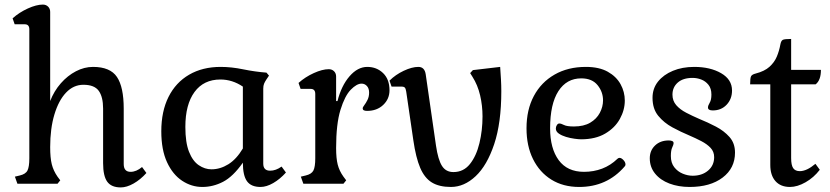

<svg xmlns="http://www.w3.org/2000/svg" viewBox="-20 -802 3624 838"><path d="M507 16Q466 16 448 -9Q430 -34 430 -90V-328Q430 -379 411 -405.5Q392 -432 344 -432Q301 -432 268.5 -398Q236 -364 217.5 -302.5Q199 -241 199 -160Q199 -113 206 -85Q213 -57 231 -31L243 -15L231 0H56L45 -31L66 -36Q92 -42 100 -58Q108 -74 108 -111V-674Q108 -696 88 -696H44L35 -722Q64 -748 101.5 -765Q139 -782 167 -782Q181 -782 190 -773Q199 -764 199 -750V-361Q216 -405 245.5 -438.5Q275 -472 311.5 -491Q348 -510 386 -510Q461 -510 490.5 -466Q520 -422 520 -328V-86Q520 -52 550 -52Q575 -52 600 -73L619 -47Q593 -18 563 -1Q533 16 507 16Z M863 14Q816 14 775 -13Q734 -40 709 -94Q684 -148 684 -229Q684 -316 715.5 -379Q747 -442 805.5 -476Q864 -510 943 -510Q990 -510 1041 -499.5Q1092 -489 1143 -485L1154 -472L1142 -454Q1136 -445 1132.5 -436.5Q1129 -428 1129 -415V-88Q1129 -57 1159 -57Q1184 -57 1209 -75L1228 -49Q1202 -20 1172.5 -3Q1143 14 1117 14Q1076 14 1058 -11Q1040 -36 1040 -92Q997 -31 953.5 -8.5Q910 14 863 14ZM903 -63Q941 -63 976.5 -85Q1012 -107 1040 -154V-424Q994 -455 942 -455Q869 -455 829 -400.5Q789 -346 789 -248Q789 -180 805 -139.5Q821 -99 847.5 -81Q874 -63 903 -63Z M1304 0 1293 -31 1314 -36Q1340 -42 1348 -58Q1356 -74 1356 -111V-392Q1356 -414 1336 -414H1292L1283 -440Q1312 -466 1349.5 -483Q1387 -500 1415 -500Q1429 -500 1438 -491Q1447 -482 1447 -468V-361H1453Q1470 -428 1505.5 -469Q1541 -510 1583 -510Q1624 -510 1652 -483Q1680 -456 1680 -408Q1680 -370 1652.5 -344Q1625 -318 1582 -318Q1563 -318 1563 -329Q1563 -334 1570 -343Q1577 -352 1584 -366Q1591 -380 1591 -398Q1591 -416 1581.5 -426.5Q1572 -437 1558 -437Q1537 -437 1511 -410.5Q1485 -384 1466 -322.5Q1447 -261 1447 -156Q1447 -111 1454 -83.5Q1461 -56 1479 -31L1491 -15L1479 0Z M1948 14Q1897 14 1865 -5.5Q1833 -25 1814 -69.5Q1795 -114 1784 -190L1753 -402Q1751 -415 1747 -419.5Q1743 -424 1733 -424H1689L1680 -450Q1706 -476 1742 -493Q1778 -510 1806 -510Q1833 -510 1838 -478L1883 -166Q1892 -105 1909 -78Q1926 -51 1959 -51Q2003 -51 2031 -86Q2059 -121 2072.5 -177Q2086 -233 2086 -294Q2086 -341 2075.5 -386Q2065 -431 2042 -467L2032 -483L2044 -496L2163 -510Q2165 -482 2166.5 -455.5Q2168 -429 2168 -404Q2168 -266 2137 -173Q2106 -80 2056 -33Q2006 14 1948 14Z M2508 14Q2438 14 2386.5 -18Q2335 -50 2306.5 -107.5Q2278 -165 2278 -242Q2278 -323 2310 -383Q2342 -443 2400.5 -476.5Q2459 -510 2537 -510Q2595 -510 2632.5 -489Q2670 -468 2688.5 -434.5Q2707 -401 2707 -363Q2707 -322 2685.5 -283Q2664 -244 2621.5 -219Q2579 -194 2516 -194Q2506 -194 2487.5 -196.5Q2469 -199 2450.5 -204.5Q2432 -210 2419 -219Q2406 -228 2406 -241Q2406 -249 2410.5 -256Q2415 -263 2421 -263Q2429 -263 2441.5 -256.5Q2454 -250 2485 -250Q2528 -250 2556 -266.5Q2584 -283 2598 -309.5Q2612 -336 2612 -364Q2612 -401 2588 -430.5Q2564 -460 2517 -460Q2453 -460 2417 -404Q2381 -348 2381 -242Q2381 -154 2418.5 -103Q2456 -52 2529 -52Q2571 -52 2608 -66Q2645 -80 2675 -109Q2679 -113 2684 -113Q2692 -113 2701 -103.5Q2710 -94 2710 -84Q2710 -79 2706 -75Q2629 14 2508 14Z M2990 14Q2941 14 2901.5 -1Q2862 -16 2839 -44.5Q2816 -73 2816 -111Q2816 -145 2839 -167Q2862 -189 2899 -189Q2907 -189 2913.5 -186.5Q2920 -184 2920 -177Q2920 -171 2914 -158.5Q2908 -146 2908 -121Q2908 -91 2923 -72Q2938 -53 2960 -44Q2982 -35 3003 -35Q3044 -35 3070.5 -57.5Q3097 -80 3097 -116Q3097 -140 3081.5 -156.5Q3066 -173 3041 -186Q3016 -199 2988 -211Q2952 -226 2915 -246Q2878 -266 2853 -296.5Q2828 -327 2828 -375Q2828 -416 2852 -446Q2876 -476 2917 -493Q2958 -510 3010 -510Q3080 -510 3127.5 -482.5Q3175 -455 3175 -407Q3175 -370 3151.5 -345Q3128 -320 3091 -320Q3070 -320 3070 -333Q3070 -341 3077.5 -353.5Q3085 -366 3085 -389Q3085 -416 3072 -432Q3059 -448 3040.5 -455Q3022 -462 3003 -462Q2961 -462 2938 -441.5Q2915 -421 2915 -389Q2915 -362 2931.5 -343Q2948 -324 2975 -310Q3002 -296 3032 -283Q3069 -268 3104.5 -249.5Q3140 -231 3164 -204Q3188 -177 3188 -136Q3188 -68 3134 -27Q3080 14 2990 14Z M3428 14Q3387 14 3364.5 -11.5Q3342 -37 3342 -82V-434H3254Q3254 -461 3258 -469Q3262 -477 3278 -481Q3317 -491 3338.5 -510.5Q3360 -530 3370.5 -555Q3381 -580 3386 -608Q3389 -624 3396.5 -628Q3404 -632 3433 -632V-497H3563Q3563 -452 3540 -434H3433V-112Q3433 -81 3442 -68Q3451 -55 3471 -55Q3501 -55 3539 -87L3558 -61Q3532 -27 3496 -6.5Q3460 14 3428 14Z"/></svg>

Font: Gabriela
Style: Regular
Weight: 400
Designer: Eduardo Rodriguez Tunni
Foundry: Eduardo Rodriguez Tunni
Version: Version 2.001;gftools[0.9.26]